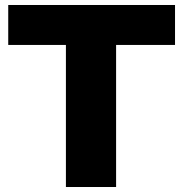

<svg xmlns="http://www.w3.org/2000/svg" viewBox="-20 -749 734 769"><path d="M244 0V-569H13V-729H681V-569H445V0Z"/></svg>

Font: Mona Sans Expanded ExtraBold
Style: Regular
Weight: 800
Width: 7
Designer: Deni Anggara
Foundry: GitHub
Version: Version 1.001; ttfautohint (v1.8.4.7-5d5b);gftools[0.9.33]